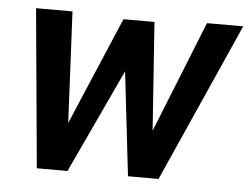

<svg xmlns="http://www.w3.org/2000/svg" viewBox="-42 -550 783 601"><g transform="rotate(5 349.5 -249.5)"><path d="M94 0 48 -499H162.5L182.5 -89.5L156 -94.5L323.5 -488.5H421L449 -89.5L423 -94L585 -499H699L476.5 0H380.5L336 -385.5L368 -380.5L190.5 0Z"/></g></svg>

Font: Cabin
Style: Bold Italic
Weight: 700
Width: 4
Italic angle: -10°
Designer: Pablo Impallari
Foundry: Pablo Impallari. http://www.impallari.com Igino Marini. http://www.ikern.com
Version: Version 3.001